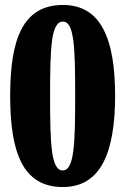

<svg xmlns="http://www.w3.org/2000/svg" viewBox="-20 -744 506 774"><path d="M233 10C389 10 444 -134 444 -358C444 -584 389 -724 234 -724C70 -724 21 -582 21 -359C21 -133 70 10 233 10ZM233 -57C185 -57 182 -168 182 -358C182 -548 185 -657 234 -657C280 -657 283 -548 283 -358C283 -168 280 -57 233 -57Z"/></svg>

Font: Noto Serif Devanagari ExtraCondensed Black
Style: Regular
Weight: 900
Width: 2
Designer: Universal Thirst, Indian Type Foundry and the Monotype Design Team
Foundry: Monotype Imaging Inc.
Version: Version 2.004